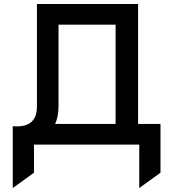

<svg xmlns="http://www.w3.org/2000/svg" viewBox="-20 -720 846 956"><path d="M555.6 0V-597.2H271.4V-192.5Q271.4 -137.4 253.5 -100.6Q235.6 -63.7 204.3 -42.6Q172.9 -21.5 131.7 -14.8Q90.5 -8.2 43.5 -13.8V-91.4Q68.3 -89.2 90.2 -92.7Q112 -96.1 128.7 -107Q145.3 -118 154.6 -138.3Q163.9 -158.7 163.9 -190.1V-700H667.6V0ZM43.5 216.2V-91.4L132.2 -73.2L161.9 -102.8H779.1V140L673.4 216.2V0H149.2V140Z"/></svg>

Font: Geologica-Sharp
Style: Regular
Weight: 100
Designer: Sindre Bremnes, Frode Helland
Foundry: Monokrom Skriftforlag AS
Version: Version 1.010;gftools[0.9.28]